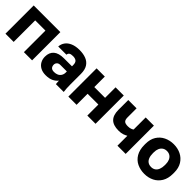

<svg xmlns="http://www.w3.org/2000/svg" viewBox="210 -1538 2547 2547"><g transform="rotate(45 1483.0 -265.0)"><path d="M50 0V-530H550V0H396V-404H204V0Z M815 13Q758 13 717.5 -9Q677 -31 656 -69.5Q635 -108 635 -155Q635 -234 683.5 -276Q732 -318 830 -318H980V-340Q980 -388 957.5 -406Q935 -424 895 -424Q857 -424 839 -412.5Q821 -401 819 -375H665Q668 -423 695.5 -461Q723 -499 774.5 -521Q826 -543 900 -543Q970 -543 1023 -522Q1076 -501 1105.5 -454.5Q1135 -408 1135 -330V-135Q1135 -93 1137 -61.5Q1139 -30 1143 0H996Q995 -17 993.5 -30Q992 -43 992 -62Q968 -30 925.5 -8.5Q883 13 815 13ZM865 -96Q898 -96 924 -108Q950 -120 965 -144.5Q980 -169 980 -200V-222H860Q826 -222 809.5 -204Q793 -186 793 -163Q793 -133 809.5 -114.5Q826 -96 865 -96Z M1230 0V-530H1384V-333H1586V-530H1740V0H1586V-207H1384V0Z M2151 0V-186Q2128 -173 2098 -162Q2068 -151 2019 -151Q1919 -151 1871.5 -199Q1824 -247 1824 -345V-530H1980V-360Q1980 -316 1998.5 -297.5Q2017 -279 2066 -279Q2099 -279 2121 -287.5Q2143 -296 2151 -304V-530H2305V0Z M2666 13Q2592 13 2530.5 -16Q2469 -45 2432.5 -106.5Q2396 -168 2396 -260V-280Q2396 -366 2432.5 -424.5Q2469 -483 2530.5 -513Q2592 -543 2666 -543Q2741 -543 2802 -513Q2863 -483 2899.5 -424.5Q2936 -366 2936 -280V-260Q2936 -169 2899.5 -108.5Q2863 -48 2802 -17.5Q2741 13 2666 13ZM2666 -115Q2702 -115 2727 -132.5Q2752 -150 2765 -183Q2778 -216 2778 -260V-280Q2778 -320 2765 -350Q2752 -380 2727 -397.5Q2702 -415 2666 -415Q2630 -415 2605 -397.5Q2580 -380 2567 -350Q2554 -320 2554 -280V-260Q2554 -214 2567 -181.5Q2580 -149 2605 -132Q2630 -115 2666 -115Z"/></g></svg>

Font: Golos Text
Style: Bold
Weight: 700
Designer: A.Korolkova, Vitaly Kuzmin
Foundry: ParaType Ltd
Version: Version 2.004